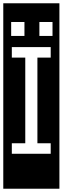

<svg xmlns="http://www.w3.org/2000/svg" viewBox="-32 -937 382 1170"><path d="M277 0V-64H196V-586H277V-650H40V-586H122V-64H40V0ZM-12 -917H330V213H-12ZM36 -718H117V-803H36ZM208 -718H288V-803H208Z"/></svg>

Font: Zilla Slab Regular Highlight
Style: Regular
Weight: 410
Designer: Typotheque Type Foundry
Foundry: Typotheque type foundry
Version: Version 1.0; 2017